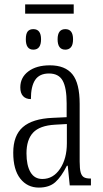

<svg xmlns="http://www.w3.org/2000/svg" viewBox="-20 -840 468 870"><path d="M40 -148Q40 -226 83.5 -264Q127 -302 218 -306L282 -309V-372Q282 -442 264 -474.5Q246 -507 202 -507Q159 -507 139.5 -478Q120 -449 120 -391Q97 -391 84.5 -404.5Q72 -418 72 -444Q72 -489 108.5 -516.5Q145 -544 206 -544Q275 -544 308 -503.5Q341 -463 341 -369V-108Q341 -75 345.5 -59Q350 -43 360 -37Q370 -31 390 -31H392V0H296L287 -89H283Q258 -39 230.5 -14.5Q203 10 156 10Q104 10 72 -30.5Q40 -71 40 -148ZM283 -191V-278L229 -275Q160 -271 130 -239Q100 -207 100 -145Q100 -91 118 -60Q136 -29 172 -29Q221 -29 252 -75Q283 -121 283 -191ZM94 -820H314V-778H94ZM97 -662Q97 -687 105.5 -697.5Q114 -708 131 -708Q166 -708 166 -662Q166 -615 131 -615Q97 -615 97 -662ZM241 -662Q241 -708 276 -708Q311 -708 311 -662Q311 -637 301.5 -626Q292 -615 276 -615Q241 -615 241 -662Z"/></svg>

Font: Noto Serif CondLight
Style: Regular
Weight: 300
Width: 3
Designer: Monotype Design Team
Foundry: Monotype Imaging Inc.
Version: Version 1.001